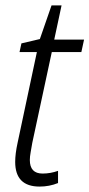

<svg xmlns="http://www.w3.org/2000/svg" viewBox="-20 -678 330 708"><path d="M194 -3V-48Q166 -38 137 -38Q90 -38 90 -88Q90 -100 93 -116.5Q96 -133 99 -151L171 -486H280L290 -532H180L207 -658H170L127 -534L59 -518L52 -486H116L45 -152Q36 -111 36 -81Q36 10 126 10Q162 10 194 -3Z"/></svg>

Font: Noto Sans UI SemiCondensed Light
Style: Italic
Weight: 300
Width: 4
Designer: Monotype Design Team
Foundry: Monotype Imaging Inc.
Version: 1.001